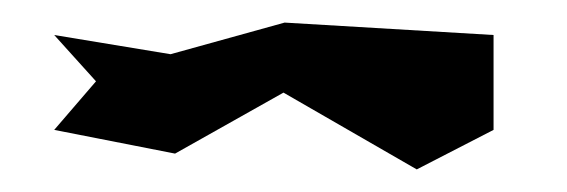

<svg xmlns="http://www.w3.org/2000/svg" viewBox="-20 -547 502 170"><path d="M28 -432 135 -411 231 -465 349 -397 417 -432V-516L232 -527L131 -499L28 -516L65 -475Z"/></svg>

Font: bitstorm
Style: sucn
Weight: 400
Version: Version 0.2